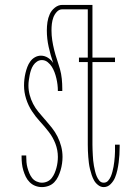

<svg xmlns="http://www.w3.org/2000/svg" viewBox="-20 -755 540 783"><path d="M151 8Q137 8 124 3Q111 -2 101 -12Q91 -22 85 -34.5Q79 -47 75 -60.5Q71 -74 69.5 -88Q68 -102 68 -116V-121H87V-117Q87 -105 88 -93.5Q89 -82 92 -71Q95 -60 99.5 -49Q104 -38 111 -29Q118 -20 129 -15Q140 -10 151 -10Q163 -10 173.5 -15Q184 -20 191 -29Q198 -38 202.5 -48.5Q207 -59 210 -70Q213 -81 214.5 -92.5Q216 -104 216 -115Q216 -143 206 -169Q196 -195 179 -217Q162 -239 143.5 -259Q125 -279 110 -302Q95 -325 86.5 -352Q78 -379 78 -406Q78 -419 79.5 -432Q81 -445 84 -457.5Q87 -470 91.5 -482Q96 -494 103.5 -504.5Q111 -515 122.5 -521.5Q134 -528 147 -528Q162 -528 175.5 -519.5Q189 -511 197 -498Q186 -530 178.5 -563.5Q171 -597 171 -631Q171 -648 173.5 -665Q176 -682 183 -697.5Q190 -713 204 -724Q218 -735 234 -735H357V-520H449V-502H357V-165Q357 -154 357.5 -143.5Q358 -133 358.5 -122Q359 -111 360 -100.5Q361 -90 363 -79Q365 -68 367.5 -57.5Q370 -47 374 -37Q378 -27 385 -18.5Q392 -10 403 -10Q414 -10 421 -18Q428 -26 432 -35.5Q436 -45 438.5 -55Q441 -65 443 -75Q445 -85 446 -95.5Q447 -106 448 -116Q449 -126 449 -136.5Q449 -147 449 -157V-165H468V-156Q468 -140 467 -124Q466 -108 464 -92.5Q462 -77 458.5 -61Q455 -45 449 -30.5Q443 -16 431 -4Q419 8 403 8Q391 8 380.5 0Q370 -8 364 -18.5Q358 -29 354 -41Q350 -53 347 -65.5Q344 -78 342.5 -90Q341 -102 340 -114.5Q339 -127 338.5 -139.5Q338 -152 338 -165V-502H302V-520H338V-717H234Q221 -717 211.5 -706.5Q202 -696 197.5 -683.5Q193 -671 191.5 -658Q190 -645 190 -631Q190 -611 193 -591Q196 -571 201 -551Q206 -531 212.5 -512Q219 -493 224.5 -473.5Q230 -454 232 -433.5Q234 -413 234 -393V-384H216Q216 -397 214.5 -409.5Q213 -422 210 -435Q207 -448 202.5 -460Q198 -472 191.5 -482.5Q185 -493 174.5 -501.5Q164 -510 151 -510Q140 -510 131 -504Q122 -498 116 -489Q110 -480 106.5 -469.5Q103 -459 101 -448.5Q99 -438 97.5 -427.5Q96 -417 96 -406Q96 -387 101 -368Q106 -349 115 -331.5Q124 -314 136.5 -299Q149 -284 162 -269L163 -268L164 -267Q178 -251 191.5 -234Q205 -217 214.5 -198Q224 -179 229.5 -158Q235 -137 235 -115Q235 -102 233 -88Q231 -74 227 -60.5Q223 -47 217 -34.5Q211 -22 201.5 -12Q192 -2 178.5 3Q165 8 151 8Z"/></svg>

Font: Iosevka SS18 Thin
Style: Regular
Weight: 100
Monospace: yes
Designer: Belleve Invis
Foundry: Belleve Invis
Version: Version 25.1.1; ttfautohint (v1.8.4)